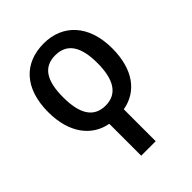

<svg xmlns="http://www.w3.org/2000/svg" viewBox="-223 -665 1021 1021"><g transform="rotate(-45 287.5 -154.5)"><path d="M289 -549C140 -549 47 -451 47 -273C47 -116 123 -20 233 0V240H342V0C457 -20 528 -116 528 -273C528 -451 428 -549 289 -549ZM287 -461C377 -461 417 -395 417 -273C417 -152 377 -82 288 -82C197 -82 159 -152 159 -273C159 -395 197 -461 287 -461Z"/></g></svg>

Font: Noto Sans Thai Medium
Style: Regular
Weight: 500
Designer: Monotype Design Team
Foundry: Monotype Imaging Inc.
Version: Version 1.901